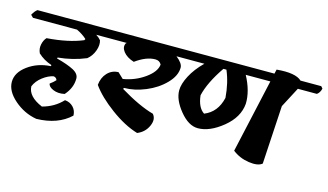

<svg xmlns="http://www.w3.org/2000/svg" viewBox="-86 -934 2213 1296"><g transform="rotate(15 1020.5 -286.0)"><path d="M419 -246Q419 -181 370 -126Q325 -116 290 -131Q255 -146 254 -168Q277 -184 292 -201Q288 -218 268 -222Q231 -215 193 -186Q155 -157 139 -118Q141 -47 243 -4Q327 -26 383 -86Q418 -83 441 -59.5Q464 -36 465 0Q377 83 228 86Q141 71 72.5 11.5Q4 -48 4 -113Q4 -178 72 -228Q140 -278 231 -283L233 -291Q176 -310 137 -347Q123 -376 129.5 -407.5Q136 -439 154 -458Q305 -469 404 -511L409 -520Q380 -547 338 -567H30L13 -584Q29 -613 46 -625H689L701 -611Q694 -581 673 -567H472Q493 -554 506 -538Q516 -507 501.5 -466Q487 -425 455 -399Q364 -361 260 -351L258 -344Q335 -324 377 -302Q419 -280 419 -246Z M1080 -500Q1080 -443 1026.5 -388Q973 -333 895.5 -301Q818 -269 746 -269L742 -261Q880 -178 979 -151Q1007 -119 984.5 -69Q962 -19 910 2Q819 -25 720 -98Q621 -171 570 -243Q575 -295 606 -328Q637 -361 683 -362Q708 -337 722 -325Q806 -339 872.5 -386.5Q939 -434 944 -485Q931 -510 901 -510Q838 -510 764 -456Q713 -472 689 -503Q665 -534 680 -563L686 -567H553L536 -584Q552 -613 569 -625H1213L1225 -611Q1218 -581 1197 -567H1033Q1080 -530 1080 -500Z M1297 -135Q1232 -135 1171 -209.5Q1110 -284 1110 -350Q1110 -394 1140.5 -452.5Q1171 -511 1228 -567H1065L1047 -584Q1062 -612 1081 -625H1702L1709 -655Q1840 -667 1884 -625H2029L2041 -611Q2034 -581 2014 -567H1881L1807 -426L1783 -18Q1754 6 1689 -3.5Q1624 -13 1574 -52L1689 -567H1517Q1571 -466 1568 -378Q1560 -282 1469.5 -208.5Q1379 -135 1297 -135ZM1382 -567H1361Q1280 -449 1258 -355Q1267 -271 1313 -241Q1401 -276 1425 -381Q1417 -485 1382 -567Z"/></g></svg>

Font: Tillana
Style: Bold
Weight: 700
Designer: Lipi Raval (Devanagari, Latin), Jonny Pinhorn (Latin)
Foundry: Indian Type Foundry
Version: Version 2.002;PS 1.0;hotconv 1.0.79;makeotf.lib2.5.61930; tt